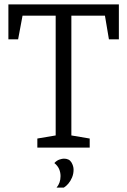

<svg xmlns="http://www.w3.org/2000/svg" viewBox="-20 -668 575 869"><path d="M149 0V-41L232 -55V-597H82L62 -490H18V-648H518V-490H473L455 -597H303V-55L386 -41V0ZM236 181Q254 160 254 129Q254 112 247.5 97Q241 82 226 70Q237 58 249.5 54Q262 50 269 50Q293 50 303 66.5Q313 83 313 100Q313 119 306 135.5Q299 152 289 163.5Q279 175 269 181Z"/></svg>

Font: Faustina Light
Style: Regular
Weight: 300
Designer: Alfonso Garcia
Foundry: http://www.omnibus-type.com
Version: Version 1.200